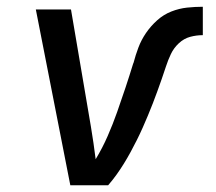

<svg xmlns="http://www.w3.org/2000/svg" viewBox="-20 -548 640 568"><path d="M300 0H188L86 -520H190L249 -173Q253 -149 256.5 -125Q260 -101 263 -77Q283 -110 298.5 -145.5Q314 -181 326.5 -216.5Q339 -252 351 -288Q363 -324 374 -360L375 -362Q381 -385 389.5 -407.5Q398 -430 412 -450.5Q426 -471 445 -488Q464 -505 487 -514Q510 -523 533.5 -525.5Q557 -528 580 -528V-444Q561 -444 542.5 -439Q524 -434 509 -420Q494 -406 485.5 -388Q477 -370 471 -351.5Q465 -333 458.5 -314.5Q452 -296 445.5 -278Q439 -260 432 -242Q425 -224 417.5 -206Q410 -188 402 -170Q394 -152 385 -134Q376 -116 366.5 -98.5Q357 -81 346.5 -64Q336 -47 324.5 -31Q313 -15 300 0Z"/></svg>

Font: Iosevka Aile Medium
Style: Italic
Weight: 500
Italic angle: -9°
Designer: Belleve Invis
Foundry: Belleve Invis
Version: Version 31.1.0; ttfautohint (v1.8.4)